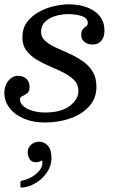

<svg xmlns="http://www.w3.org/2000/svg" viewBox="-20 -552 521 884"><path d="M107.5 148Q107.5 128 123 114.2Q138.5 100.5 161 100.5Q184.5 100.5 200.8 119.2Q217 138 217 176Q217 210.5 197.2 240.2Q177.5 270 146.8 289.2Q116 308.5 83 311.5Q78.5 311.5 76.2 311Q74 310.5 74 305.5V288Q74 280.5 84 279Q102 276 124.2 263.8Q146.5 251.5 162 232.5Q177.5 213.5 175 190.5Q174.5 186 172 187Q169.5 188 166.5 190Q158.5 195 146 195Q126 195 116.8 181.2Q107.5 167.5 107.5 148ZM341 -133Q341 -162.5 322.2 -182.2Q303.5 -202 274.2 -216.8Q245 -231.5 212 -245.5Q179 -259.5 149.8 -276.8Q120.5 -294 101.8 -318.8Q83 -343.5 83 -380Q83 -421 104.2 -449.8Q125.5 -478.5 158.5 -496.8Q191.5 -515 228.2 -523.5Q265 -532 296 -532Q369.5 -532 415.2 -500Q461 -468 461 -411Q461 -381 446 -364Q431 -347 407 -347Q383 -347 368.5 -359.2Q354 -371.5 354 -390Q354 -409.5 361.5 -417.8Q369 -426 376.5 -431Q384 -436 384 -446Q384 -469.5 355.8 -478.2Q327.5 -487 296 -487Q264.5 -487 235.5 -478.5Q206.5 -470 187.8 -452Q169 -434 169 -406Q169 -381 187.5 -364.2Q206 -347.5 235 -334Q264 -320.5 296.5 -306.2Q329 -292 358 -272.5Q387 -253 405.5 -224.2Q424 -195.5 424 -152Q424 -100 391.2 -63.2Q358.5 -26.5 304.5 -7.2Q250.5 12 187 12Q132.5 12 90.2 -5.8Q48 -23.5 24 -54.8Q0 -86 0 -126Q0 -158.5 19 -180.8Q38 -203 64 -203Q86.5 -203 101.2 -189.5Q116 -176 116 -152Q116 -130.5 105 -122.2Q94 -114 83 -109.5Q72 -105 72 -95Q72 -76 89 -62.2Q106 -48.5 132.2 -41.2Q158.5 -34 187 -34Q262 -34 301.5 -64.5Q341 -95 341 -133Z"/></svg>

Font: Besley*
Style: Italic
Weight: 400
Italic angle: -13°
Designer: Owen Earl
Foundry: indestructible type*
Version: Version 2.000; ttfautohint (v1.8.3)